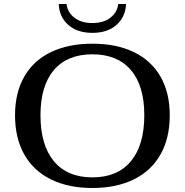

<svg xmlns="http://www.w3.org/2000/svg" viewBox="-20 -928 922 958"><path d="M55 -353Q55 -465 101 -545.5Q147 -626 234 -668Q321 -710 441 -710Q561 -710 648 -668Q735 -626 781 -545.5Q827 -465 827 -353Q827 -239 781 -157.5Q735 -76 648 -33Q561 10 441 10Q321 10 234 -33Q147 -76 101 -157.5Q55 -239 55 -353ZM700 -353Q700 -500 633 -578.5Q566 -657 441 -657Q316 -657 249 -578.5Q182 -500 182 -353Q182 -204 249 -123.5Q316 -43 441 -43Q566 -43 633 -123.5Q700 -204 700 -353ZM273 -908H312Q317 -866 351.5 -839.5Q386 -813 441 -813Q496 -813 530.5 -839.5Q565 -866 570 -908H609Q606 -843 561 -803.5Q516 -764 441 -764Q366 -764 321 -803.5Q276 -843 273 -908Z"/></svg>

Font: Fahkwang Medium
Style: Regular
Weight: 500
Version: Version 1.000; ttfautohint (v1.6)